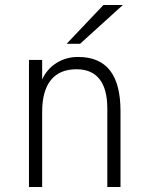

<svg xmlns="http://www.w3.org/2000/svg" viewBox="-20 -752 596 772"><path d="M96.5 0V-511H149.5V-432.5Q169 -475 207.5 -499Q246 -523 294 -523Q379.5 -523 422 -469Q464.5 -415 464.5 -306V0H411.5V-315.5Q411.5 -394 380.2 -433.8Q349 -473.5 287.5 -473.5Q219.5 -473.5 184.5 -430Q149.5 -386.5 149.5 -301.5V0ZM248 -576 396 -732H474L302 -576Z"/></svg>

Font: Overpass ExtraLight
Style: Regular
Weight: 250
Designer: Delve Withrington, Dave Bailey, Thomas Jockin
Foundry: Delve Fonts LLC
Version: Version 4.000